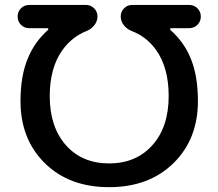

<svg xmlns="http://www.w3.org/2000/svg" viewBox="-20 -774 888 782"><path d="M667 -382.8Q667 -499 615.2 -571.3Q576.2 -625 516.6 -647.5Q497.1 -655.3 484.4 -671.4Q471.7 -687.5 471.7 -707Q471.7 -726.6 485.4 -740.2Q499 -753.9 518.6 -753.9H750Q770.5 -753.9 784.2 -740.2Q797.9 -726.6 797.9 -706.5Q797.9 -686.5 784.2 -672.9Q770.5 -659.2 750 -659.2H676.8Q673.8 -659.2 672.9 -656.7Q671.9 -654.3 673.8 -652.3Q729.5 -602.5 755.9 -538.1Q786.1 -466.8 786.1 -362.3Q786.1 -207 686.5 -109.4Q586.9 -11.7 424.3 -11.7Q261.7 -11.7 162.6 -109.4Q63.5 -207 63.5 -362.3Q63.5 -465.8 93.8 -537.1Q120.1 -602.5 175.8 -652.3Q177.7 -654.3 176.8 -656.7Q175.8 -659.2 172.9 -659.2H99.6Q79.1 -659.2 65.4 -672.9Q51.8 -686.5 51.8 -706.5Q51.8 -726.6 65.4 -740.2Q79.1 -753.9 99.6 -753.9H330.1Q349.6 -753.9 363.3 -740.2Q377 -726.6 377 -707Q377 -687.5 364.3 -671.4Q351.6 -655.3 332 -647.5Q273.4 -624 234.4 -570.3Q182.6 -498 182.6 -382.8Q182.6 -256.8 248.5 -182.6Q314.5 -108.4 424.3 -108.4Q534.2 -108.4 600.6 -182.6Q667 -256.8 667 -382.8Z"/></svg>

Font: Gen Jyuu GothicX Medium
Style: Regular
Weight: 500
Designer: Ryoko NISHIZUKA (kana &amp; ideographs); Paul D. Hunt (Latin, Greek &amp; Cyrillic); Wenlong ZHANG (bopomofo); Sandoll C
Version: Version 1.058.20140828